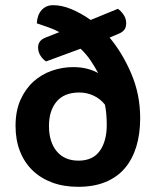

<svg xmlns="http://www.w3.org/2000/svg" viewBox="-20 -706 602 741"><path d="M403 -561Q453 -501 487 -421Q521 -341 521 -250Q521 -189 506 -140Q491 -91 461.5 -56.5Q432 -22 387 -3.5Q342 15 282 15Q226 15 181.5 -1.5Q137 -18 105.5 -48.5Q74 -79 57 -122.5Q40 -166 40 -220Q40 -278 59 -320.5Q78 -363 109 -391Q140 -419 180 -433Q220 -447 262 -447Q291 -447 315 -441Q339 -435 359 -424Q345 -450 329 -473.5Q313 -497 291 -518L158 -469Q145 -477 136 -491.5Q127 -506 127 -523Q127 -550 156 -561L209 -582Q189 -593 167 -600.5Q145 -608 122 -616Q124 -649 141 -667.5Q158 -686 185 -686Q219 -686 256 -670.5Q293 -655 330 -629L435 -672Q447 -664 457 -649Q467 -634 467 -617Q467 -599 458.5 -589.5Q450 -580 436 -575ZM392 -224Q392 -268 385 -302Q367 -325 341 -337Q315 -349 286 -349Q228 -349 198.5 -314Q169 -279 169 -220Q169 -158 199 -122Q229 -86 283 -86Q338 -86 365 -123.5Q392 -161 392 -224Z"/></svg>

Font: Baloo Bhai 2 SemiBold
Style: Regular
Weight: 600
Designer: Supriya Tembe, Noopur Datye and Ek Type
Foundry: Ek Type
Version: Version 1.640;PS 1.000;hotconv 16.6.51;makeotf.lib2.5.65220;